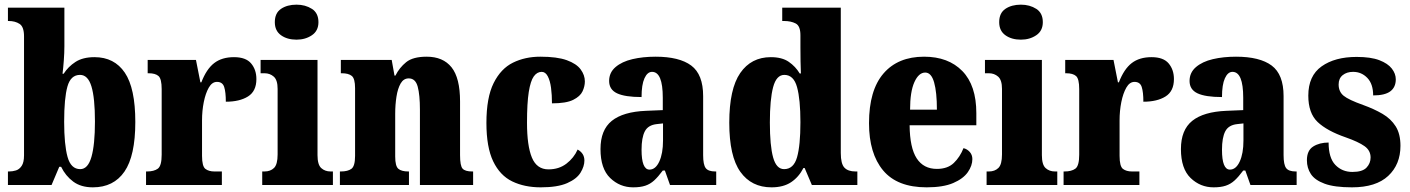

<svg xmlns="http://www.w3.org/2000/svg" viewBox="-20 -793 6044 823"><path d="M378 10Q327 10 294 -14.5Q261 -39 242 -78H234L201 0H14V-58H19Q34 -58 48.5 -62.5Q63 -67 73 -82Q83 -97 83 -127V-637Q83 -678 64 -690.5Q45 -703 17 -703H14V-760H256V-595Q256 -567 253.5 -533.5Q251 -500 248 -477H253Q272 -507 303.5 -527.5Q335 -548 385 -548Q470 -548 515 -481.5Q560 -415 560 -270Q560 -125 513.5 -57.5Q467 10 378 10ZM324 -68Q357 -68 372 -120.5Q387 -173 387 -272Q387 -373 372 -422.5Q357 -472 323 -472Q283 -472 269 -422Q255 -372 255 -271Q255 -173 269.5 -120.5Q284 -68 324 -68Z M606 0V-58H610Q640 -58 656.5 -70Q673 -82 673 -130V-411Q673 -455 659.5 -467Q646 -479 617 -479H613V-536H820L839 -440H843Q865 -497 898 -522.5Q931 -548 983 -548Q1034 -548 1056.5 -521Q1079 -494 1079 -454Q1079 -402 1043 -379.5Q1007 -357 948 -357Q948 -398 941 -420Q934 -442 910 -442Q889 -442 875 -417.5Q861 -393 853.5 -355.5Q846 -318 846 -277V-125Q846 -80 860.5 -69Q875 -58 899 -58H931V0Z M1251 -623Q1211 -623 1184.5 -642Q1158 -661 1158 -698Q1158 -737 1184.5 -755Q1211 -773 1251 -773Q1289 -773 1317 -755Q1345 -737 1345 -698Q1345 -661 1317 -642Q1289 -623 1251 -623ZM1104 0V-58H1114Q1139 -58 1154.5 -73Q1170 -88 1170 -131V-412Q1170 -450 1153.5 -464.5Q1137 -479 1114 -479H1097V-536H1341V-128Q1341 -87 1357 -72.5Q1373 -58 1397 -58H1407V0Z M1437 0V-58H1441Q1471 -58 1486.5 -69.5Q1502 -81 1502 -125V-415Q1502 -456 1488 -467.5Q1474 -479 1445 -479H1441V-536H1659L1671 -469H1675Q1692 -503 1721 -526.5Q1750 -550 1809 -550Q1879 -550 1915.5 -504.5Q1952 -459 1952 -358V-128Q1952 -82 1963 -70Q1974 -58 2004 -58H2008V0H1780V-323Q1780 -386 1770.5 -421.5Q1761 -457 1732 -457Q1710 -457 1697.5 -435.5Q1685 -414 1679.5 -379Q1674 -344 1674 -305V-122Q1674 -81 1687.5 -69.5Q1701 -58 1730 -58H1733V0Z M2298 10Q2228 10 2175.5 -15.5Q2123 -41 2094 -101.5Q2065 -162 2065 -266Q2065 -375 2096 -437Q2127 -499 2179 -524.5Q2231 -550 2296 -550Q2368 -550 2409.5 -535Q2451 -520 2469 -495.5Q2487 -471 2487 -444Q2487 -423 2477 -401.5Q2467 -380 2437 -365Q2407 -350 2346 -350Q2346 -386 2342 -416.5Q2338 -447 2328 -466Q2318 -485 2302 -485Q2282 -485 2268 -465.5Q2254 -446 2246.5 -398.5Q2239 -351 2239 -267Q2239 -168 2260 -117.5Q2281 -67 2331 -67Q2376 -67 2408 -91.5Q2440 -116 2456 -152Q2485 -136 2485 -105Q2485 -80 2468.5 -53Q2452 -26 2411 -8Q2370 10 2298 10Z M2694 10Q2637 10 2595.5 -30Q2554 -70 2554 -154Q2554 -236 2602.5 -275Q2651 -314 2749 -318L2821 -321V-374Q2821 -485 2775 -485Q2755 -485 2742.5 -457.5Q2730 -430 2730 -377Q2659 -377 2625 -393Q2591 -409 2591 -446Q2591 -482 2618.5 -505.5Q2646 -529 2691 -539.5Q2736 -550 2790 -550Q2892 -550 2943 -512Q2994 -474 2994 -381V-128Q2994 -87 3005 -72.5Q3016 -58 3046 -58H3050V0H2852L2830 -62H2821Q2801 -35 2784 -19.5Q2767 -4 2746 3Q2725 10 2694 10ZM2764 -66Q2790 -66 2806 -100.5Q2822 -135 2822 -191V-264L2795 -261Q2758 -257 2744 -230Q2730 -203 2730 -151Q2730 -66 2764 -66Z M3287 10Q3201 10 3153.5 -56.5Q3106 -123 3106 -267Q3106 -412 3153 -480Q3200 -548 3284 -548Q3332 -548 3361 -528Q3390 -508 3408 -478H3413Q3412 -500 3411.5 -530.5Q3411 -561 3411 -590V-642Q3411 -682 3390.5 -692.5Q3370 -703 3341 -703H3333V-760H3584V-137Q3584 -91 3599.5 -74.5Q3615 -58 3647 -58H3655V0H3460L3429 -73H3424Q3404 -34 3371 -12Q3338 10 3287 10ZM3341 -68Q3382 -68 3396.5 -119Q3411 -170 3411 -269Q3411 -367 3396.5 -419.5Q3382 -472 3342 -472Q3308 -472 3294 -419.5Q3280 -367 3280 -268Q3280 -168 3294 -118Q3308 -68 3341 -68Z M3952 10Q3826 10 3765.5 -62.5Q3705 -135 3705 -265Q3705 -406 3767 -478Q3829 -550 3941 -550Q4045 -550 4105 -488.5Q4165 -427 4165 -308V-256H3879Q3880 -159 3909.5 -114Q3939 -69 3996 -69Q4042 -69 4068.5 -94.5Q4095 -120 4110 -158Q4126 -154 4137 -141.5Q4148 -129 4148 -111Q4148 -83 4128.5 -55Q4109 -27 4066 -8.5Q4023 10 3952 10ZM3996 -323Q3996 -398 3984 -440Q3972 -482 3946 -482Q3918 -482 3899.5 -441Q3881 -400 3881 -323Z M4356 -623Q4316 -623 4289.5 -642Q4263 -661 4263 -698Q4263 -737 4289.5 -755Q4316 -773 4356 -773Q4394 -773 4422 -755Q4450 -737 4450 -698Q4450 -661 4422 -642Q4394 -623 4356 -623ZM4209 0V-58H4219Q4244 -58 4259.5 -73Q4275 -88 4275 -131V-412Q4275 -450 4258.5 -464.5Q4242 -479 4219 -479H4202V-536H4446V-128Q4446 -87 4462 -72.5Q4478 -58 4502 -58H4512V0Z M4539 0V-58H4543Q4573 -58 4589.5 -70Q4606 -82 4606 -130V-411Q4606 -455 4592.5 -467Q4579 -479 4550 -479H4546V-536H4753L4772 -440H4776Q4798 -497 4831 -522.5Q4864 -548 4916 -548Q4967 -548 4989.5 -521Q5012 -494 5012 -454Q5012 -402 4976 -379.5Q4940 -357 4881 -357Q4881 -398 4874 -420Q4867 -442 4843 -442Q4822 -442 4808 -417.5Q4794 -393 4786.5 -355.5Q4779 -318 4779 -277V-125Q4779 -80 4793.5 -69Q4808 -58 4832 -58H4864V0Z M5182 10Q5125 10 5083.5 -30Q5042 -70 5042 -154Q5042 -236 5090.5 -275Q5139 -314 5237 -318L5309 -321V-374Q5309 -485 5263 -485Q5243 -485 5230.5 -457.5Q5218 -430 5218 -377Q5147 -377 5113 -393Q5079 -409 5079 -446Q5079 -482 5106.5 -505.5Q5134 -529 5179 -539.5Q5224 -550 5278 -550Q5380 -550 5431 -512Q5482 -474 5482 -381V-128Q5482 -87 5493 -72.5Q5504 -58 5534 -58H5538V0H5340L5318 -62H5309Q5289 -35 5272 -19.5Q5255 -4 5234 3Q5213 10 5182 10ZM5252 -66Q5278 -66 5294 -100.5Q5310 -135 5310 -191V-264L5283 -261Q5246 -257 5232 -230Q5218 -203 5218 -151Q5218 -66 5252 -66Z M5775 10Q5700 10 5658 -5.5Q5616 -21 5599 -47Q5582 -73 5582 -106Q5582 -148 5609 -165Q5636 -182 5675 -182Q5675 -116 5704 -86Q5733 -56 5777 -56Q5820 -56 5837.5 -74.5Q5855 -93 5855 -118Q5855 -148 5829 -166.5Q5803 -185 5749 -204Q5668 -232 5628 -270Q5588 -308 5588 -383Q5588 -468 5645 -508.5Q5702 -549 5795 -549Q5856 -549 5892.5 -535Q5929 -521 5946 -499Q5963 -477 5963 -453Q5963 -419 5939.5 -401.5Q5916 -384 5866 -384Q5866 -433 5841 -459Q5816 -485 5780 -485Q5753 -485 5735.5 -471Q5718 -457 5718 -431Q5718 -400 5739.5 -382.5Q5761 -365 5823 -343Q5870 -326 5906 -305Q5942 -284 5962.5 -251.5Q5983 -219 5983 -168Q5983 -88 5930.5 -39Q5878 10 5775 10Z"/></svg>

Font: Noto Serif Lao Condensed Black
Style: Regular
Weight: 900
Width: 3
Designer: Monotype Design Team
Foundry: Monotype Imaging Inc.
Version: Version 2.003; ttfautohint (v1.8.4.7-5d5b)